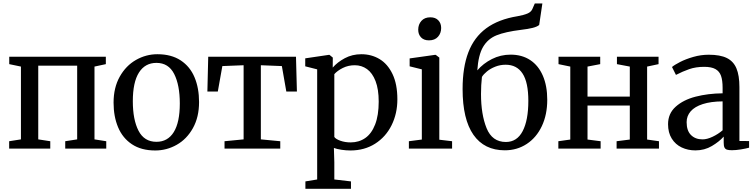

<svg xmlns="http://www.w3.org/2000/svg" viewBox="-20 -884 4496 1142"><path d="M279 0H34.5V-44L104.5 -55V-488L35 -502.5V-546.5H609.5V-502.5L542 -488V-55L612 -44V0H368V-44L439 -55V-493.5H207.5V-55L279 -44Z M916 -561.5Q999 -561.5 1054.8 -524.8Q1110.5 -488 1137.2 -424Q1164 -360 1164 -277Q1164 -187.5 1127.5 -122Q1091 -56.5 1031.2 -22.8Q971.5 11 903.5 11Q820.5 11 765 -25.8Q709.5 -62.5 682.5 -126.8Q655.5 -191 655.5 -273.5Q655.5 -362.5 692.2 -428Q729 -493.5 788.8 -527.5Q848.5 -561.5 916 -561.5ZM1049.5 -268.5Q1049.5 -378 1016 -444Q982.5 -510 910.5 -510Q843 -510 806.5 -452.5Q770 -395 770 -282Q770 -172 804 -106.2Q838 -40.5 910.5 -40.5Q977.5 -40.5 1013.5 -98.2Q1049.5 -156 1049.5 -268.5Z M1647 0H1315.5V-44L1429 -55V-496L1302.5 -491L1275.5 -339.5H1213.5L1218.5 -546.5H1740.5L1746 -339.5H1683L1656.5 -491L1531.5 -496V-55L1647 -44Z M2064.5 11Q2038.5 11 2010.5 6.8Q1982.5 2.5 1966 -4L1968.5 80.5V183.5L2067.5 195V239H1796.5V195L1866.5 183.5V-471.5L1795.5 -489.5V-537L1934.5 -557.5H1940L1959.5 -541.5L1959 -482Q1986.5 -514 2030.8 -537.8Q2075 -561.5 2129.5 -561.5Q2189.5 -561.5 2237.8 -532.5Q2286 -503.5 2314.8 -443.2Q2343.5 -383 2343.5 -293Q2343.5 -208.5 2309 -139Q2274.5 -69.5 2211 -29.2Q2147.5 11 2064.5 11ZM1968.5 -443V-69.5Q1976.5 -57 2004.2 -47Q2032 -37 2066 -37Q2115 -37 2152.5 -63Q2190 -89 2211.2 -143.5Q2232.5 -198 2232.5 -279.5Q2232.5 -353 2213.8 -401.5Q2195 -450 2163 -473Q2131 -496 2090 -496Q2051.5 -496 2019 -479.8Q1986.5 -463.5 1968.5 -443Z M2412 -44 2489 -54V-471.5L2416.5 -489.5V-536.5L2565.5 -557.5H2572L2593 -541.5V-53L2669 -44V0H2412ZM2531 -644Q2501 -644 2484.2 -661.8Q2467.5 -679.5 2467.5 -707.5Q2467.5 -738.5 2486.5 -759.8Q2505.5 -781 2539 -781H2540Q2570 -781 2587 -763.2Q2604 -745.5 2604 -717.5Q2604 -686.5 2585 -665.2Q2566 -644 2532 -644Z M2731.5 -354.5Q2731.5 -483.5 2765.8 -573Q2800 -662.5 2872.2 -715.8Q2944.5 -769 3058 -787.5Q3096.5 -794.5 3118 -803.8Q3139.5 -813 3147 -831.5L3161 -863.5H3206L3187 -735.5Q3175 -725 3148.2 -718.2Q3121.5 -711.5 3079 -706.5Q2985.5 -695 2933.5 -674Q2881.5 -653 2853.2 -604.8Q2825 -556.5 2819 -465.5Q2854 -506.5 2905.8 -532.8Q2957.5 -559 3017 -559Q3084.5 -559 3133.5 -526.8Q3182.5 -494.5 3208.8 -433.8Q3235 -373 3235 -290.5Q3235 -202 3202.8 -133.8Q3170.5 -65.5 3113 -27.8Q3055.5 10 2982.5 10Q2860.5 10 2796 -82.2Q2731.5 -174.5 2731.5 -354.5ZM3122.5 -284Q3122.5 -394 3088.2 -446.5Q3054 -499 2987.5 -499Q2955 -499 2926 -487.5Q2897 -476 2876.5 -459.2Q2856 -442.5 2846.5 -426.5Q2841 -378 2841 -325Q2841 -203.5 2874.2 -121.5Q2907.5 -39.5 2989 -39.5Q3055 -39.5 3088.8 -104.2Q3122.5 -169 3122.5 -284Z M3552.5 0H3301V-44L3372 -54V-488L3302 -502.5V-546.5H3550V-502.5L3474.5 -488V-309.5H3726V-488L3649.5 -502.5V-546.5H3897V-502.5L3829 -488V-54L3899.5 -44V0H3647.5V-44L3726 -54V-256.5H3474.5V-54L3552.5 -44Z M4278 -329V-361.5Q4278 -406.5 4268.5 -433.2Q4259 -460 4235.2 -473.2Q4211.5 -486.5 4168.5 -486.5Q4119 -486.5 4079.5 -472.8Q4040 -459 4000.5 -438.5L3977 -485.5Q3991.5 -498 4025 -515.2Q4058.5 -532.5 4103.8 -545.5Q4149 -558.5 4195.5 -558.5Q4263.5 -558.5 4303 -539Q4342.5 -519.5 4360.2 -477.5Q4378 -435.5 4378 -365.5V-45.5L4435.5 -45V-5.5Q4415.5 0 4386 4.8Q4356.5 9.5 4333.5 9.5Q4314.5 9.5 4304.2 6.2Q4294 3 4289.2 -6.5Q4284.5 -16 4284.5 -35.5V-71.5Q4258 -41.5 4214.2 -15.5Q4170.5 10.5 4116 10.5Q4071.5 10.5 4034.5 -7Q3997.5 -24.5 3975.5 -59.8Q3953.5 -95 3953.5 -145.5Q3953.5 -208.5 3998.8 -249.2Q4044 -290 4117.2 -309Q4190.5 -328 4278 -329ZM4278 -109V-281Q4208.5 -280.5 4160.2 -265Q4112 -249.5 4088 -221.8Q4064 -194 4064 -157.5Q4064 -106.5 4090 -80.8Q4116 -55 4158.5 -55Q4185.5 -55 4218.2 -70.5Q4251 -86 4278 -109Z"/></svg>

Font: Merriweather 12pt
Style: Regular
Weight: 400
Designer: Eben Sorkin
Foundry: Eben Sorkin
Version: Version 2.100